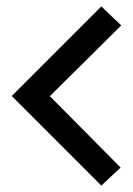

<svg xmlns="http://www.w3.org/2000/svg" viewBox="-20 -657 413 597"><path d="M355 -136 135 -358 357 -578 295 -637 17 -359V-358L295 -80Z"/></svg>

Font: Advent Pro
Style: SemiBold
Weight: 600
Designer: Andreas Kalpakidis
Foundry: Andreas Kalpakidis
Version: Version 2.002 2008